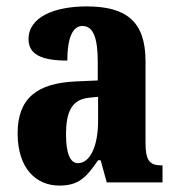

<svg xmlns="http://www.w3.org/2000/svg" viewBox="-20 -569 550 599"><path d="M165 10C225 10 249 -15 286 -69H294L313 0H487V-53H484C446 -53 434 -69 434 -124V-378C434 -504 372 -549 250 -549C150 -549 69 -516 69 -447C69 -400 108 -380 190 -380C190 -449 206 -488 237 -488C272 -488 285 -449 285 -374V-318L218 -315C95 -310 35 -262 35 -153C35 -42 94 10 165 10ZM223 -60C198 -60 186 -93 186 -149C186 -221 204 -258 257 -264L286 -267V-191C286 -113 261 -60 223 -60Z"/></svg>

Font: Noto Serif Georgian ExtraCondensed ExtraBold
Style: Regular
Weight: 800
Width: 2
Designer: Monotype Design Team, Akaki Razmadze
Foundry: Google LLC
Version: Version 2.003